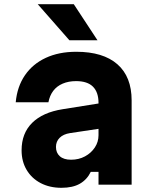

<svg xmlns="http://www.w3.org/2000/svg" viewBox="-20 -881 740 916"><path d="M461 -389V-268L314 -246Q282 -241 264.5 -223.5Q247 -206 247 -180Q247 -152 265.5 -135.5Q284 -119 319 -119Q356 -119 385.5 -135Q415 -151 432.5 -177.5Q450 -204 450 -236V-390Q450 -441 423.5 -467.5Q397 -494 343 -494Q307 -494 279 -482Q251 -470 234 -447.5Q217 -425 211 -393H55Q62 -468 99 -522Q136 -576 198.5 -605Q261 -634 344 -634Q472 -634 540 -574.5Q608 -515 608 -402V0H450V-61H413Q395 -24 361 -4.5Q327 15 273 15Q217 15 174 -7.5Q131 -30 107 -70.5Q83 -111 83 -164Q83 -245 133.5 -295Q184 -345 279 -360ZM445 -689H311L160 -861H332Z"/></svg>

Font: Martian Mono
Style: Bold
Weight: 700
Designer: Roman Shamin
Foundry: Evil Martians
Version: Version 1.000